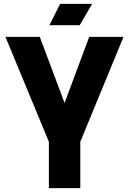

<svg xmlns="http://www.w3.org/2000/svg" viewBox="-20 -970 665 990"><path d="M394 -239V0H232V-239L8 -780H185L313 -439L440 -780H617ZM290 -950H455L391 -840H235Z"/></svg>

Font: Cooper Hewitt
Style: Bold
Weight: 711
Designer: Village Type and Design LLC
Foundry: Cooper Hewitt Smithsonian Design Museum
Version: 1.000